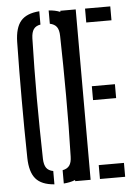

<svg xmlns="http://www.w3.org/2000/svg" viewBox="-56 -849 630 898"><g transform="rotate(-5 259.0 -399.5)"><path d="M162.8 6.3Q102.4 1.8 75.5 -29.9Q48.6 -61.6 47.3 -127.8Q45.9 -197.9 45.4 -265.4Q44.9 -332.9 44.9 -399.9Q44.9 -466.9 45.4 -534.4Q45.9 -601.9 47.3 -672Q48.6 -738.5 75.5 -770.2Q102.4 -801.8 162.8 -806.3V-743.8Q140.6 -740 130.6 -725.6Q120.6 -711.2 119.6 -683.3Q117.6 -613.6 116.8 -543.3Q115.9 -472.9 115.9 -402.1Q115.9 -331.2 117 -259.9Q118 -188.6 119.6 -116.5Q120.6 -88.9 130.6 -74.6Q140.6 -60.4 162.8 -56.2ZM206.8 6.3V-56.2Q229 -60.4 239.1 -74.6Q249.3 -88.9 249.8 -116.5Q251.9 -188.6 252.7 -259.9Q253.5 -331.2 253.3 -402.1Q253.1 -472.9 252.3 -543.3Q251.5 -613.6 249.8 -683.3Q249.3 -711.2 239.1 -725.2Q228.9 -739.2 206.8 -743.8V-806.3Q267.9 -802.1 294.4 -770.4Q321 -738.7 322.5 -672Q323.7 -601.7 324.3 -534Q324.9 -466.3 324.9 -399.6Q324.9 -332.8 324.3 -265.3Q323.7 -197.9 322.5 -127.8Q321 -61.4 294.4 -29.7Q267.9 2 206.8 6.3ZM260.8 0V-800H333.3V0ZM377.1 0V-65.2H495.5V0ZM377.1 -370.4V-435.6H485.5V-370.4ZM377.1 -734.8V-800H495.5V-734.8Z"/></g></svg>

Font: Big Shoulders Stencil Display SC Thin
Style: Regular
Weight: 100
Designer: Patric King
Foundry: XO Type Co
Version: Version 2.001